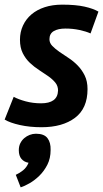

<svg xmlns="http://www.w3.org/2000/svg" viewBox="-21 -534 444 827"><path d="M38 -117Q58 -106 89.5 -97.5Q121 -89 156 -89Q191 -89 209.5 -102.5Q228 -116 229 -144Q229 -164 217 -178.5Q205 -193 186.5 -206Q168 -219 147 -232.5Q126 -246 107.5 -263.5Q89 -281 77 -305Q65 -329 65 -363Q65 -396 78 -424Q91 -452 114.5 -472Q138 -492 171.5 -503Q205 -514 247 -514Q305 -514 343 -505.5Q381 -497 403 -484L369 -390Q349 -399 320.5 -405Q292 -411 261 -411Q229 -411 210.5 -400Q192 -389 192 -365Q192 -349 204 -336.5Q216 -324 234.5 -311Q253 -298 274 -284.5Q295 -271 313.5 -252Q332 -233 344 -208.5Q356 -184 356 -150Q356 -67 302 -26.5Q248 14 158 14Q107 14 64.5 4.5Q22 -5 -1 -19ZM60 113Q60 96 66.5 83Q73 70 83.5 61Q94 52 107 47Q120 42 134 42Q169 42 183.5 61Q198 80 197 112Q197 148 183 175.5Q169 203 148.5 223Q128 243 106 255.5Q84 268 68 273L47 219Q63 212 78.5 199.5Q94 187 102 167Q83 164 71.5 150.5Q60 137 60 113Z"/></svg>

Font: PT Sans
Style: Bold Italic
Weight: 700
Italic angle: -12°
Designer: A.Korolkova, O.Umpeleva, V.Yefimov
Foundry: ParaType Ltd
Version: Version 2.003W OFL